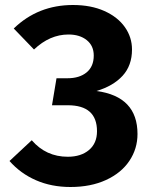

<svg xmlns="http://www.w3.org/2000/svg" viewBox="-20 -731 640 768"><path d="M508 -533Q508 -469 470.5 -428Q433 -387 366 -367Q530 -345 530 -195Q530 -136 497.5 -87.5Q465 -39 404 -11Q343 17 262 17Q186 17 124 -10Q62 -37 18 -87L107 -170Q164 -104 251 -104Q304 -104 336 -131Q368 -158 368 -206Q368 -310 251 -310H188L206 -418H250Q298 -418 326.5 -441.5Q355 -465 355 -509Q355 -548 327 -570.5Q299 -593 254 -593Q179 -593 116 -533L35 -617Q132 -711 272 -711Q344 -711 397.5 -687Q451 -663 479.5 -622.5Q508 -582 508 -533Z"/></svg>

Font: Fira Mono
Style: Bold
Weight: 700
Monospace: yes
Designer: Carrois Corporate & Edenspiekermann AG
Foundry: Carrois Corporate GbR & Edenspiekermann AG
Version: Version 3.206